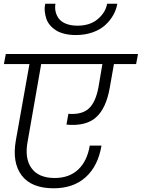

<svg xmlns="http://www.w3.org/2000/svg" viewBox="-20 -1030 761 1031"><path d="M387.2 -841.8Q354.5 -841.8 327.1 -848.4Q299.8 -855 281.2 -866.7Q262.7 -878.4 249 -894.3Q235.4 -910.2 229 -929Q222.7 -947.8 220.5 -968.3Q218.3 -988.8 223.1 -1009.8H277.8Q273.9 -987.8 278.6 -967.5Q283.2 -947.3 296.1 -929.9Q309.1 -912.6 335 -902.3Q360.8 -892.1 396 -892.1Q463.4 -892.1 505.1 -927.5Q546.9 -962.9 555.2 -1009.8H609.9Q604.5 -977.5 587.6 -948Q570.8 -918.5 543.9 -894.3Q517.1 -870.1 476.6 -856Q436 -841.8 387.2 -841.8ZM1 -686 11.2 -740.2H721.2L710.9 -686H591.8L569.8 -561Q550.3 -448.2 495.6 -399.7Q440.9 -351.1 336.9 -360.8L347.2 -418.9Q418.9 -413.1 456.3 -446.8Q493.7 -480.5 508.8 -562L529.8 -686H201.2L128.9 -272.9Q110.8 -180.7 148.9 -127.4Q187 -74.2 273.9 -74.2Q351.6 -74.2 399.9 -119.6Q448.2 -165 461.9 -248H524.9Q506.8 -139.2 440.7 -79.1Q374.5 -19 268.1 -19Q148.4 -19 96.4 -88.1Q44.4 -157.2 64.9 -274.9L138.2 -686Z"/></svg>

Font: SVN-Poppins Light
Style: Italic
Weight: 300
Italic angle: -10°
Designer: Ninad Kale (Devanagari), Jonny Pinhorn (Latin)
Foundry: Indian Type Foundry
Version: Version 3.002 2017